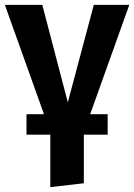

<svg xmlns="http://www.w3.org/2000/svg" viewBox="-22 -550 552 790"><path d="M510 -530 349 -80H421V4H323V204L185 220V4H87V-80H159L-2 -530H152L257 -129L364 -530Z"/></svg>

Font: FiraGO SemiBold
Style: Regular
Weight: 600
Designer: bBox Type
Foundry: bBox Type GmbH
Version: Version 1.001;PS 001.001;hotconv 1.0.88;makeotf.lib2.5.64775